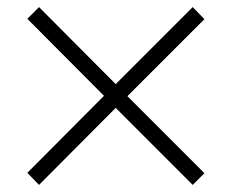

<svg xmlns="http://www.w3.org/2000/svg" viewBox="-20 -639 652 541"><path d="M90 -118 57 -152 273 -369 57 -586 90 -619 306 -402 523 -619 556 -585 339 -368 556 -151 523 -118 306 -335Z"/></svg>

Font: Tomorrow Light
Style: Regular
Weight: 300
Designer: Tony de Marco, Monica Rizzolli
Foundry: Just in Type
Version: Version 2.002